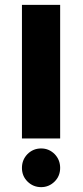

<svg xmlns="http://www.w3.org/2000/svg" viewBox="-20 -770 340 790"><path d="M70.3 -79.1Q70.3 -45.9 92.8 -23.4Q116.2 0 149.4 0Q181.6 0 205.1 -23.4Q227.5 -45.9 227.5 -79.1Q227.5 -112.3 205.1 -135.7Q181.6 -159.2 149.4 -159.2Q116.2 -159.2 92.8 -135.7Q70.3 -112.3 70.3 -79.1ZM70.3 -200.2Q109.4 -200.2 227.5 -200.2Q227.5 -337.9 227.5 -750Q188.5 -750 70.3 -750Q70.3 -715.8 70.3 -612.3Q70.3 -509.8 70.3 -200.2Z"/></svg>

Font: Big John
Style: Regular
Weight: 400
Designer: Ion Lucin
Version: Version 1.000